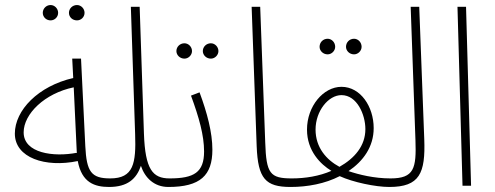

<svg xmlns="http://www.w3.org/2000/svg" viewBox="-20 -738 1968 763"><path d="M286 -657C302 -657 316 -670 316 -687C316 -704 302 -718 286 -718C268 -718 254 -704 254 -687C254 -670 268 -657 286 -657ZM181 -657C197 -657 211 -670 211 -687C211 -704 197 -718 181 -718C164 -718 150 -704 150 -687C150 -670 164 -657 181 -657ZM414 5C430 5 438 -2 438 -12C438 -23 431 -29 418 -29C343 -29 324 -55 319 -157L302 -505H267L271 -428C132 -396 39 -300 39 -207C39 -111 160 -71 289 -98C305 -12 356 5 414 5ZM74 -212C74 -285 157 -367 273 -391L285 -135L286 -131C193 -113 74 -129 74 -212Z M413 5C487 5 522 -27 540 -79C556 -31 593 5 649 5C665 5 673 -2 673 -12C673 -23 666 -29 654 -29C587 -29 557 -64 552 -207L535 -711H500L517 -205C521 -89 511 -29 418 -29Z M818 -505C834 -505 848 -519 848 -535C848 -552 834 -566 818 -566C800 -566 786 -552 786 -535C786 -519 800 -505 818 -505ZM713 -505C729 -505 743 -519 743 -535C743 -552 729 -566 713 -566C695 -566 681 -552 681 -535C681 -519 695 -505 713 -505ZM649 5C776 5 824 -41 824 -143C824 -212 803 -290 773 -371L739 -358C771 -271 791 -200 791 -136C791 -53 751 -29 654 -29Z M1135 5C1153 5 1160 -3 1160 -12C1160 -21 1156 -29 1140 -29C1053 -29 1038 -48 1034 -172L1014 -711H980L1000 -157C1005 -28 1035 5 1135 5Z M1387 -522C1403 -522 1417 -536 1417 -552C1417 -570 1403 -584 1387 -584C1369 -584 1355 -570 1355 -552C1355 -536 1369 -522 1387 -522ZM1282 -522C1298 -522 1312 -536 1312 -552C1312 -570 1298 -584 1282 -584C1264 -584 1250 -570 1250 -552C1250 -536 1264 -522 1282 -522ZM1135 5C1202 5 1272 -8 1330 -38C1382 -14 1472 5 1527 5C1544 5 1552 -2 1552 -12C1552 -23 1545 -29 1532 -29C1467 -29 1406 -44 1365 -58C1424 -98 1465 -155 1465 -229C1465 -314 1413 -393 1337 -393C1265 -393 1200 -316 1200 -223C1200 -138 1254 -85 1297 -59C1249 -38 1193 -29 1140 -29ZM1234 -223C1234 -297 1285 -360 1337 -360C1399 -360 1432 -282 1432 -225C1432 -158 1389 -109 1329 -75C1277 -103 1234 -152 1234 -223Z M1527 5C1648 5 1671 -50 1666 -185L1646 -711H1612L1631 -181C1635 -69 1626 -29 1532 -29Z M1818 0H1852L1832 -711H1798Z"/></svg>

Font: Noto Sans Arabic UI Cn XLt
Style: Regular
Weight: 200
Width: 3
Designer: Monotype Design Team, Nadine Chahine and Nizar Qandah
Foundry: Monotype Imaging Inc.
Version: Version 2.010